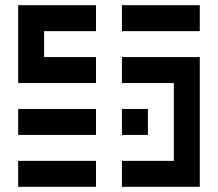

<svg xmlns="http://www.w3.org/2000/svg" viewBox="-20 -720 840 740"><path d="M50 -700V-400H350V-500H150V-600H350V-700ZM450 -600H750V-700H450ZM450 -400H650V-100H450V0H750V-500H450ZM350 -200V-300H50V-200ZM450 -300V-200H550V-300ZM350 0V-100H50V0Z"/></svg>

Font: Mourier
Style: Regular
Weight: 400
Designer: Eric Mourier
Foundry: Velvetyne Type Foundry
Version: Version 2.000;hotconv 1.0.109;makeotfexe 2.5.65596